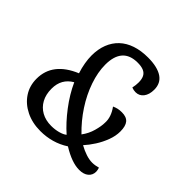

<svg xmlns="http://www.w3.org/2000/svg" viewBox="-171 -847 1033 1033"><g transform="rotate(45 345.5 -330.0)"><path d="M267 15Q205 15 156.5 -9Q108 -33 80.5 -74.5Q53 -116 53 -170Q53 -232 88.5 -277.5Q124 -323 194 -352Q184 -383 179 -412.5Q174 -442 174 -467Q174 -516 189 -554.5Q204 -593 232.5 -620Q261 -647 302.5 -661Q344 -675 397 -675Q433 -675 460.5 -668.5Q488 -662 506.5 -649.5Q525 -637 534 -618.5Q543 -600 543 -576Q543 -539 526 -517Q509 -495 481 -495Q473 -495 466 -496.5Q459 -498 451 -501Q456 -524 456 -544Q456 -569 448 -585Q440 -601 422.5 -608.5Q405 -616 377 -616Q319 -616 290 -583Q261 -550 261 -485Q261 -428 283 -364Q305 -300 344.5 -239.5Q384 -179 436 -129Q460 -161 470.5 -199Q481 -237 481 -263Q484 -308 450 -355Q463 -361 476 -364Q489 -367 506 -367Q541 -367 557 -348Q573 -329 573 -288Q573 -254 559.5 -218Q546 -182 525.5 -150Q505 -118 483 -94Q510 -79 536 -70.5Q562 -62 584 -62Q595 -62 607 -64Q619 -66 629 -69Q631 -62 632.5 -55.5Q634 -49 634 -43Q634 -17 615 -1Q596 15 562 15Q506 15 430 -32Q393 -8 352 3.5Q311 15 267 15ZM288 -46Q317 -46 342.5 -53Q368 -60 381 -71Q332 -114 285.5 -175Q239 -236 210 -300Q179 -282 163.5 -254.5Q148 -227 148 -189Q148 -145 165.5 -113Q183 -81 214.5 -63.5Q246 -46 288 -46Z"/></g></svg>

Font: Sansita Swashed Light Light
Style: Regular
Weight: 300
Version: Version 1.003